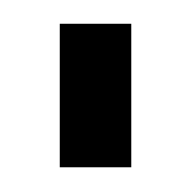

<svg xmlns="http://www.w3.org/2000/svg" viewBox="-20 -907 159 160"><path d="M89.4 -767.6H29.8V-887.2H89.4Z"/></svg>

Font: Ignotum
Style: Regular
Weight: 400
Designer: GGBot
Version: 0.10